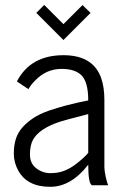

<svg xmlns="http://www.w3.org/2000/svg" viewBox="-20 -740 493 767"><path d="M125 -688.5 156.7 -720.2 233.4 -643.6 309.6 -719.7 341.8 -688.5 233.4 -580.1ZM173.8 -297.4Q238.8 -320.3 332.5 -338.9Q332.5 -416 302.7 -441.9Q276.4 -464.8 226.1 -464.8Q164.6 -464.8 120.1 -418Q101.1 -398.9 93.8 -383.8L47.4 -414.6Q102.1 -519.5 233.4 -519.5Q351.1 -519.5 383.8 -429.2Q397 -392.6 397 -340.3V-72.3Q397 -58.1 402.3 -33.7Q407.7 -9.3 412.1 0H347.2Q332.5 -7.3 332.5 -82Q263.7 6.3 180.7 6.3Q88.9 6.3 53.2 -58.1Q35.2 -90.8 35.2 -125.7Q35.2 -160.6 43.9 -186.8Q52.7 -212.9 71.5 -233.2Q90.3 -253.4 114.3 -269Q138.2 -284.7 173.8 -297.4ZM111.8 -181.6Q99.6 -159.2 99.6 -123Q99.6 -86.9 125 -67.6Q150.4 -48.3 181.4 -48.3Q212.4 -48.3 236.1 -57.6Q259.8 -66.9 279.3 -81.5Q314.9 -108.4 332.5 -129.4V-284.2Q239.7 -260.3 222.7 -254.9Q136.7 -227.1 111.8 -181.6Z"/></svg>

Font: News Cycle
Style: Regular
Weight: 500
Version: Version 0.5.2